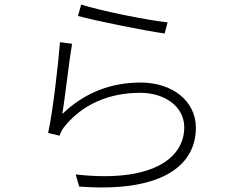

<svg xmlns="http://www.w3.org/2000/svg" viewBox="-20 -792 1040 842"><path d="M336 -772 322 -722C398 -701 611 -658 702 -645L715 -694C626 -703 416 -746 336 -772ZM296 -600 243 -607C236 -514 211 -296 191 -209L241 -197C246 -210 253 -227 267 -242C341 -331 453 -385 595 -385C706 -385 788 -322 788 -234C788 -92 636 10 312 -27L327 26C673 53 839 -56 839 -232C839 -348 737 -430 597 -430C468 -430 352 -387 253 -292C265 -360 283 -525 296 -600Z"/></svg>

Font: GenYoGothic2 TW L
Style: Regular
Weight: 300
Version: Version 2.100;PS 2.1;hotconv 16.6.51;makeotf.lib2.5.65220 DE